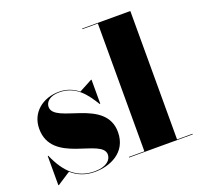

<svg xmlns="http://www.w3.org/2000/svg" viewBox="-131 -895 1091 1049"><g transform="rotate(-20 415.0 -370.0)"><path d="M38.5 10 114.5 -39.5C150.5 -7.5 194.5 10 249 10C336 10 440.5 -33 440.5 -152C440.5 -350 131 -311 131 -410C131 -437 155.5 -465.5 212.5 -465.5C310.5 -465.5 359 -394.5 399 -330H402.5V-470H399L323 -429.5C294 -453 258 -469 212 -469C117.5 -469 42 -409 42 -315C42 -109 346.5 -151.5 346.5 -55.5C346.5 -25 318 6.5 249 6.5C149 6.5 86 -51 38.5 -160H35V10Z M450 -3.5V0H820V-3.5H730V-750H450V-746.5H540V-3.5Z"/></g></svg>

Font: Bodoni* 48pt Fatface
Style: Regular
Weight: 900
Version: Version 2.3